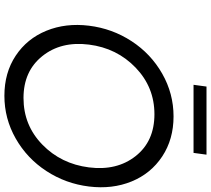

<svg xmlns="http://www.w3.org/2000/svg" viewBox="-63 -887 960 874"><g transform="rotate(90 417.0 -450.0)"><path d="M366 -851 374 -910H684L676 -851ZM416 10Q311 10 233.5 -41.5Q156 -93 120 -181Q84 -269 97 -375Q110 -481 167.5 -569Q225 -657 315.5 -708.5Q406 -760 510 -760Q614 -760 692 -708.5Q770 -657 806 -569Q842 -481 829 -375Q816 -269 758.5 -181Q701 -93 610.5 -41.5Q520 10 416 10ZM426 -77Q550 -77 638 -162.5Q726 -248 742 -375Q758 -502 690.5 -587.5Q623 -673 500 -673Q377 -673 288 -587.5Q199 -502 183 -375Q167 -248 235.5 -162.5Q304 -77 426 -77Z"/></g></svg>

Font: Orkney
Style: Italic
Weight: 400
Italic angle: -7°
Designer: Samuel Oakes and Alfredo Marco Pradil
Foundry: Alfredo Marco Pradil
Version: 1.0; ttfautohint (v1.5)